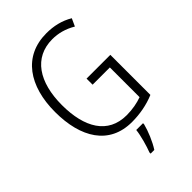

<svg xmlns="http://www.w3.org/2000/svg" viewBox="-276 -822 1142 1142"><g transform="rotate(-45 295.0 -251.5)"><path d="M328 -364V-313H473V-63C437 -50 393 -41 343 -41C186 -41 113 -167 113 -356C113 -549 195 -674 350 -674C400 -674 449 -661 498 -632L520 -680C468 -711 411 -724 350 -724C156 -724 55 -573 55 -356C55 -140 146 10 337 10C403 10 469 -2 528 -27V-364ZM378 70V61H321C317 102 296 176 282 211V221H313C341 178 366 117 378 70Z"/></g></svg>

Font: Noto Sans Hebrew Condensed Light
Style: Regular
Weight: 300
Width: 3
Designer: Monotype Design Team
Foundry: Monotype Imaging Inc.
Version: Version 2.004